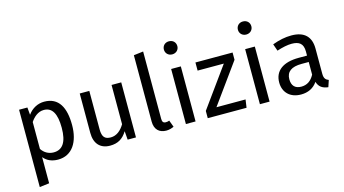

<svg xmlns="http://www.w3.org/2000/svg" viewBox="-108 -1265 3434 1917"><g transform="rotate(-15 1608.5 -306.0)"><path d="M361 -582C296 -582 234 -551 192 -492L185 -569H99V230L199 218V-52C235 -8 286 13 348 13C495 13 571 -112 571 -285C571 -464 512 -582 361 -582ZM324 -68C272 -68 228 -93 199 -137V-415C229 -460 275 -503 336 -503C421 -503 464 -433 464 -285C464 -136 415 -68 324 -68Z M1155 -569H1055V-163C1021 -106 974 -65 913 -65C851 -65 825 -94 825 -172V-569H726V-161C726 -50 785 13 885 13C966 13 1019 -19 1062 -89L1069 0H1155Z M1466 13C1495 13 1523 5 1545 -6L1519 -76C1508 -71 1496 -69 1482 -69C1456 -69 1446 -84 1446 -114V-810L1347 -798V-112C1347 -31 1393 13 1466 13Z M1720 -842C1679 -842 1651 -813 1651 -774C1651 -737 1679 -707 1720 -707C1762 -707 1790 -737 1790 -774C1790 -813 1762 -842 1720 -842ZM1771 -569H1671V0H1771Z M2306 -569H1922V-485H2193L1897 -75V0H2298L2310 -83H2009L2306 -494Z M2485 -842C2444 -842 2416 -813 2416 -774C2416 -737 2444 -707 2485 -707C2527 -707 2555 -737 2555 -774C2555 -813 2527 -842 2485 -842ZM2536 -569H2436V0H2536Z M3116 -133V-393C3116 -512 3053 -582 2916 -582C2852 -582 2789 -569 2719 -543L2744 -471C2802 -490 2855 -501 2897 -501C2976 -501 3016 -471 3016 -389V-347H2929C2770 -347 2678 -281 2678 -159C2678 -57 2746 13 2860 13C2929 13 2989 -13 3029 -72C3046 -16 3083 6 3140 13L3163 -56C3134 -67 3116 -83 3116 -133ZM2882 -62C2818 -62 2784 -97 2784 -164C2784 -242 2837 -281 2942 -281H3016V-150C2984 -91 2941 -62 2882 -62Z"/></g></svg>

Font: Glow Sans SC Normal Medium
Style: Regular
Weight: 600
Designer: Ryoko NISHIZUKA (kana, bopomofo & ideographs); Paul D. Hunt (Latin, Greek & Cyrillic); Sandoll Communications, Soo-young
Version: Version 0.93